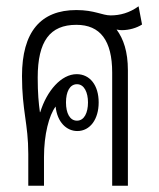

<svg xmlns="http://www.w3.org/2000/svg" viewBox="-20 -591 505 611"><path d="M70 0H120V-91C120 -163 136 -224 157 -252C162 -202 192 -174 226 -174C267 -174 294 -212 294 -265C294 -320 266 -355 224 -355C175 -355 129 -302 108 -234H107C103 -263 100 -294 100 -344C100 -460 139 -512 223 -512C299 -512 337 -462 337 -360V0H387V-367C387 -427 373 -467 351 -497C357 -496 362 -495 367 -495C391 -495 415 -502 432 -513L421 -571C392 -550 362 -542 332 -542C305 -542 281 -559 223 -559C109 -559 50 -489 50 -349C50 -238 70 -198 70 -101ZM225 -207C202 -207 190 -231 190 -265C190 -299 202 -323 225 -323C248 -323 260 -297 260 -265C260 -232 248 -207 225 -207Z"/></svg>

Font: Noto Sans Thai Looped ExtraCondensed Light
Style: Regular
Weight: 300
Width: 2
Designer: Sasikarn Vongin, Ben Mitchell
Foundry: The Fontpad Ltd
Version: Version 1.001